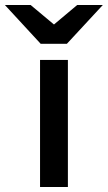

<svg xmlns="http://www.w3.org/2000/svg" viewBox="-80 -752 434 772"><path d="M81 0V-511H193V0ZM83.5 -576 -60.5 -732H43L137 -653.5L230.5 -732H333.5L189 -576Z"/></svg>

Font: Overpass SemiBold
Style: Regular
Weight: 600
Designer: Delve Withrington, Dave Bailey, Thomas Jockin
Foundry: Delve Fonts LLC
Version: Version 4.000